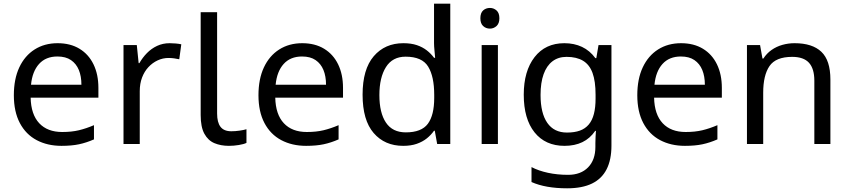

<svg xmlns="http://www.w3.org/2000/svg" viewBox="-20 -780 4599 1040"><path d="M292 -546Q361 -546 410.5 -516Q460 -486 486.5 -431.5Q513 -377 513 -304V-251H146Q148 -160 192.5 -112.5Q237 -65 317 -65Q368 -65 407.5 -74.5Q447 -84 489 -102V-25Q448 -7 408 1.5Q368 10 313 10Q237 10 178.5 -21Q120 -52 87.5 -113.5Q55 -175 55 -264Q55 -352 84.5 -415Q114 -478 167.5 -512Q221 -546 292 -546ZM291 -474Q228 -474 191.5 -433.5Q155 -393 148 -321H421Q421 -367 407 -401Q393 -435 364.5 -454.5Q336 -474 291 -474Z M899 -546Q914 -546 931.5 -544.5Q949 -543 962 -540L951 -459Q938 -462 922.5 -464Q907 -466 893 -466Q862 -466 834 -453Q806 -440 784 -416.5Q762 -393 749.5 -360Q737 -327 737 -286V0H649V-536H721L731 -438H735Q752 -468 776 -492.5Q800 -517 831 -531.5Q862 -546 899 -546Z M1220 10Q1176 10 1141.5 -4.5Q1107 -19 1087 -55.5Q1067 -92 1067 -157V-714H1156V-165Q1156 -117 1174.5 -93Q1193 -69 1233 -69Q1255 -69 1278.5 -72.5Q1302 -76 1315 -80V-6Q1301 1 1273.5 5.5Q1246 10 1220 10Z M1617 -546Q1686 -546 1735.5 -516Q1785 -486 1811.5 -431.5Q1838 -377 1838 -304V-251H1471Q1473 -160 1517.5 -112.5Q1562 -65 1642 -65Q1693 -65 1732.5 -74.5Q1772 -84 1814 -102V-25Q1773 -7 1733 1.5Q1693 10 1638 10Q1562 10 1503.5 -21Q1445 -52 1412.5 -113.5Q1380 -175 1380 -264Q1380 -352 1409.5 -415Q1439 -478 1492.5 -512Q1546 -546 1617 -546ZM1616 -474Q1553 -474 1516.5 -433.5Q1480 -393 1473 -321H1746Q1746 -367 1732 -401Q1718 -435 1689.5 -454.5Q1661 -474 1616 -474Z M2164 10Q2064 10 2004 -59.5Q1944 -129 1944 -267Q1944 -405 2004.5 -475.5Q2065 -546 2165 -546Q2207 -546 2238 -535.5Q2269 -525 2292 -507Q2315 -489 2331 -467H2337Q2336 -480 2333.5 -505.5Q2331 -531 2331 -546V-760H2419V0H2348L2335 -72H2331Q2315 -49 2292 -30.5Q2269 -12 2237.5 -1Q2206 10 2164 10ZM2178 -63Q2263 -63 2297.5 -109.5Q2332 -156 2332 -250V-266Q2332 -366 2299 -419.5Q2266 -473 2177 -473Q2106 -473 2070.5 -416.5Q2035 -360 2035 -265Q2035 -169 2070.5 -116Q2106 -63 2178 -63Z M2677 -536V0H2589V-536ZM2634 -737Q2654 -737 2669.5 -723.5Q2685 -710 2685 -681Q2685 -653 2669.5 -639Q2654 -625 2634 -625Q2612 -625 2597 -639Q2582 -653 2582 -681Q2582 -710 2597 -723.5Q2612 -737 2634 -737Z M3037 -546Q3090 -546 3132.5 -526Q3175 -506 3205 -465H3210L3222 -536H3292V9Q3292 85 3266 136.5Q3240 188 3187 214Q3134 240 3052 240Q2994 240 2945.5 231.5Q2897 223 2859 206V125Q2897 145 2948 156Q2999 167 3057 167Q3126 167 3165.5 126.5Q3205 86 3205 16V-5Q3205 -17 3206 -39.5Q3207 -62 3208 -71H3204Q3176 -30 3134.5 -10Q3093 10 3038 10Q2934 10 2875.5 -63Q2817 -136 2817 -267Q2817 -395 2875.5 -470.5Q2934 -546 3037 -546ZM3049 -472Q3004 -472 2972.5 -448Q2941 -424 2924.5 -378Q2908 -332 2908 -266Q2908 -167 2944.5 -114.5Q2981 -62 3051 -62Q3092 -62 3121 -72.5Q3150 -83 3169 -105.5Q3188 -128 3197 -163Q3206 -198 3206 -246V-267Q3206 -340 3189.5 -385Q3173 -430 3138 -451Q3103 -472 3049 -472Z M3669 -546Q3738 -546 3787.5 -516Q3837 -486 3863.5 -431.5Q3890 -377 3890 -304V-251H3523Q3525 -160 3569.5 -112.5Q3614 -65 3694 -65Q3745 -65 3784.5 -74.5Q3824 -84 3866 -102V-25Q3825 -7 3785 1.5Q3745 10 3690 10Q3614 10 3555.5 -21Q3497 -52 3464.5 -113.5Q3432 -175 3432 -264Q3432 -352 3461.5 -415Q3491 -478 3544.5 -512Q3598 -546 3669 -546ZM3668 -474Q3605 -474 3568.5 -433.5Q3532 -393 3525 -321H3798Q3798 -367 3784 -401Q3770 -435 3741.5 -454.5Q3713 -474 3668 -474Z M4284 -546Q4380 -546 4429 -499.5Q4478 -453 4478 -349V0H4391V-343Q4391 -408 4362 -440Q4333 -472 4271 -472Q4182 -472 4148 -422Q4114 -372 4114 -278V0H4026V-536H4097L4110 -463H4115Q4133 -491 4159.5 -509.5Q4186 -528 4218 -537Q4250 -546 4284 -546Z"/></svg>

Font: ugurmukhi25
Style: Book
Weight: 400
Designer: Jelle Bosma - Monotype Design Team
Foundry: Monotype Imaging Inc.
Version: Version 2.003